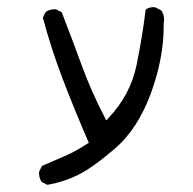

<svg xmlns="http://www.w3.org/2000/svg" viewBox="-20 -391 540 536"><path d="M437 -317.9Q437 -322.3 437 -327.6Q438 -333 438 -337.4Q438 -351.1 429.7 -362.3L413.1 -370.6Q411.1 -371.1 409.2 -371.1Q396 -371.1 386.7 -364.3Q377 -285.6 360.8 -207.5Q343.8 -126.5 283.7 -62.5L276.4 -54.7L272 -64Q234.4 -136.7 207.8 -209.5Q181.2 -282.2 152.3 -356.9L136.7 -364.7Q134.8 -365.2 132.8 -365.2Q118.2 -365.2 107.4 -357.4L99.6 -341.8Q122.6 -255.9 154.5 -171.9Q186.5 -87.9 228 7.8L222.7 10.7Q192.9 30.8 160.2 44.9Q127.4 59.1 97.2 72.3L89.4 87.9Q88.9 89.8 88.9 91.8Q88.9 93.8 89.1 95.5Q89.4 97.2 89.6 98.9Q89.8 100.6 90.1 102.3Q90.3 104 90.8 105.5Q91.3 106.9 92 108.4Q92.8 109.9 93.3 111.8Q94.7 114.7 96.7 117.2L112.3 125Q155.3 117.7 195.3 98.6Q235.4 79.6 300.3 24.4Q364.7 -30.8 401.9 -132.3Q437 -229.5 437 -317.9Z"/></svg>

Font: Bakudai
Style: ExtraLight
Weight: 200
Version: Version 1.48